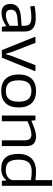

<svg xmlns="http://www.w3.org/2000/svg" viewBox="1094 -1942 858 3085"><g transform="rotate(90 1522.5 -399.0)"><path d="M192 5Q43 5 43 -137Q43 -216 93 -257Q143 -298 254 -307L394 -318V-351Q394 -387 387.5 -410.5Q381 -434 365 -448Q349 -462 321 -468Q293 -474 250 -474Q213 -474 173 -470Q133 -466 82 -456L75 -526Q132 -537 177.5 -541Q223 -545 271 -545Q381 -545 433.5 -501.5Q486 -458 486 -366V0H411L401 -69H395Q287 5 192 5ZM226 -65Q264 -65 306.5 -80.5Q349 -96 394 -126V-261L282 -251Q241 -247 213 -240Q185 -233 168 -220.5Q151 -208 143.5 -189.5Q136 -171 136 -145Q136 -103 157.5 -84Q179 -65 226 -65Z M573 -526V-540H668L814 -162L841 -70H853L880 -162L1027 -540H1120V-526L906 0H785Z M1442 10Q1313 10 1244.5 -62Q1176 -134 1176 -270Q1176 -406 1244.5 -478Q1313 -550 1442 -550Q1570 -550 1638 -478Q1706 -406 1706 -270Q1706 -134 1638 -62Q1570 10 1442 10ZM1442 -64Q1531 -64 1572 -114Q1613 -164 1613 -270Q1613 -376 1572 -425.5Q1531 -475 1442 -475Q1353 -475 1311.5 -425.5Q1270 -376 1270 -270Q1270 -164 1311.5 -114Q1353 -64 1442 -64Z M1836 -540H1912L1918 -476H1924Q1969 -496 2005 -510Q2041 -524 2070.5 -533Q2100 -542 2125.5 -546Q2151 -550 2175 -550Q2247 -550 2286.5 -512.5Q2326 -475 2326 -400V0H2234V-367Q2234 -425 2211 -450Q2188 -475 2140 -475Q2099 -475 2044.5 -458Q1990 -441 1928 -413V0H1836Z M2692 10Q2575 10 2513.5 -56.5Q2452 -123 2452 -266Q2452 -339 2472.5 -392.5Q2493 -446 2530 -481Q2567 -516 2618.5 -533Q2670 -550 2733 -550Q2774 -550 2810 -546Q2846 -542 2874 -540V-808H2965V0H2886L2878 -70H2871Q2812 10 2692 10ZM2713 -63Q2745 -63 2774.5 -71.5Q2804 -80 2826 -96Q2848 -112 2861 -134.5Q2874 -157 2874 -186V-468Q2847 -472 2810 -476Q2773 -480 2731 -480Q2639 -480 2592 -432Q2545 -384 2545 -270Q2545 -214 2555 -174.5Q2565 -135 2585.5 -110Q2606 -85 2637.5 -74Q2669 -63 2713 -63Z"/></g></svg>

Font: Encode Sans Wide
Style: Regular
Weight: 400
Designer: Pablo Impallari, Andres Torresi
Foundry: Pablo Impallari, Andres Torresi
Version: Version 1.000; ttfautohint (v1.00) -l 8 -r 50 -G 200 -x 14 -